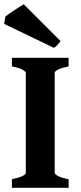

<svg xmlns="http://www.w3.org/2000/svg" viewBox="-27 -889 384 909"><path d="M29.3 0V-40.5Q62.5 -47.4 78.9 -55.4Q95.2 -63.5 95.2 -70.3V-544.4Q95.2 -550.3 79.8 -559.1Q64.5 -567.9 29.3 -574.7V-615.2H297.9V-574.7Q264.6 -567.9 248.3 -559.6Q231.9 -551.3 231.9 -544.4V-70.3Q231.9 -64.5 247.3 -55.9Q262.7 -47.4 297.9 -40.5V0ZM259.8 -694.3Q252.9 -685.1 244.6 -675.8Q236.3 -666.5 228 -662.6L-7.3 -775.9L-2 -809.6Q1.5 -813.5 13.7 -822Q25.9 -830.6 40 -840.1Q54.2 -849.6 67.1 -857.7Q80.1 -865.7 85.4 -868.7Z"/></svg>

Font: Gentium Book Basic
Style: Bold
Weight: 700
Designer: J. Victor Gaultney and Annie Olsen
Foundry: SIL International
Version: Version 1.102; 2013; Maintenance release